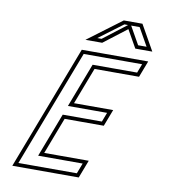

<svg xmlns="http://www.w3.org/2000/svg" viewBox="-92 -936 894 1014"><g transform="rotate(10 354.5 -429.0)"><path d="M435.7 -96H197L271.9 -292H481.9L516.3 -382H306.3L381.6 -579H620.3L653.9 -667H297.7L42.8 0H399ZM521.3 -817 575 -722H666.2L589.4 -858H489.4L307.5 -722H397.5ZM406.7 -76 385.3 -20H71.8L311.5 -647H624.9L606.5 -599H367.8L277.2 -362H487.2L468.1 -312H258.1L167.9 -76ZM532.4 -838H577.8L632 -742H586.6ZM515.8 -838 390.7 -742H367.6L496.1 -838Z"/></g></svg>

Font: Din Kursivschrift
Style: BreitGhost
Weight: 400
Version: Version 1.089